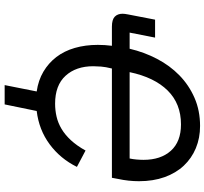

<svg xmlns="http://www.w3.org/2000/svg" viewBox="-48 -702 900 845"><g transform="rotate(90 402.5 -280.0)"><path d="M535 -710Q588 -710 632.5 -691.5Q677 -673 709.5 -638.5Q742 -604 760 -554Q778 -504 778 -441Q778 -419 775.5 -395.5Q773 -372 768 -349L763 -322H282Q275 -294 273.5 -274Q272 -254 272 -240Q272 -164 314 -118Q356 -72 437 -72Q466 -72 494 -78.5Q522 -85 548 -100.5Q574 -116 598 -142Q622 -168 643 -206L715 -168Q679 -95 615.5 -48Q552 -1 469 9L440 150H355L383 9Q334 2 296 -20.5Q258 -43 231.5 -77.5Q205 -112 191.5 -158.5Q178 -205 178 -260Q178 -276 179 -291Q180 -306 182 -322H98Q67 -322 54 -334.5Q41 -347 41 -369Q41 -378 44 -393L67 -512H146L124 -400H195Q210 -464 239.5 -520.5Q269 -577 312 -619Q355 -661 411 -685.5Q467 -710 535 -710ZM528 -626Q437 -626 379 -567.5Q321 -509 298 -400H678Q681 -413 682.5 -430Q684 -447 684 -461Q684 -537 644 -581.5Q604 -626 528 -626Z"/></g></svg>

Font: IBM Plex Sans Text
Style: Italic
Weight: 450
Italic angle: -11°
Designer: Mike Abbink, Paul van der Laan, Pieter van Rosmalen
Foundry: Bold Monday
Version: Version 3.005